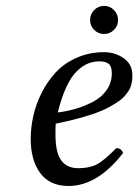

<svg xmlns="http://www.w3.org/2000/svg" viewBox="-20 -614 464 644"><path d="M355 -368.2Q355 -390.6 345.2 -399.4Q335.4 -408.2 314 -408.2Q293.5 -408.2 275.6 -401.1Q257.8 -394 238.8 -376.2Q219.7 -358.4 203.1 -323.2Q186.5 -288.1 173.8 -236.8Q205.6 -240.7 234.6 -249.3Q263.7 -257.8 292.2 -272.7Q320.8 -287.6 337.9 -312.3Q355 -336.9 355 -368.2ZM167 -199.2Q166 -191.4 166 -165Q166 -101.1 185.8 -75.4Q205.6 -49.8 242.2 -49.8Q279.3 -49.8 304 -62.3Q328.6 -74.7 370.1 -117.2Q386.2 -117.2 393.1 -101.1Q307.1 9.8 210 9.8Q147 9.8 115 -33.4Q83 -76.7 83 -147.9Q83 -185.5 91.6 -224.6Q100.1 -263.7 119.6 -302.5Q139.2 -341.3 167 -371.3Q194.8 -401.4 237.1 -420.2Q279.3 -439 329.1 -439Q366.2 -439 395 -418.7Q423.8 -398.4 423.8 -362.8Q423.8 -354 423.6 -348.6Q423.3 -343.3 420.9 -332.5Q418.5 -321.8 414.3 -314.2Q410.2 -306.6 401.1 -295.4Q392.1 -284.2 379.6 -275.4Q367.2 -266.6 347.7 -255.6Q328.1 -244.6 303.2 -235.6Q278.3 -226.6 243.4 -217Q208.5 -207.5 167 -199.2ZM295.9 -513.7Q282.2 -527.3 282.2 -546.9Q282.2 -566.4 295.9 -580.3Q309.6 -594.2 329.1 -594.2Q348.6 -594.2 362.3 -580.3Q376 -566.4 376 -546.9Q376 -527.3 362.3 -513.7Q348.6 -500 329.1 -500Q309.6 -500 295.9 -513.7Z"/></svg>

Font: Common Serif
Style: Italic
Weight: 400
Italic angle: -12°
Designer: Philipp H. Poll, Khaled Hosny
Foundry: Stefan Peev, Context Ltd.
Version: Version 1.026